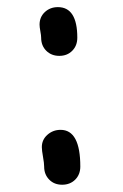

<svg xmlns="http://www.w3.org/2000/svg" viewBox="-20 -571 339 531"><path d="M202.1 -110.4Q202.1 -88.4 188 -74.2Q173.8 -60.1 151.9 -60.1Q129.9 -60.1 116.2 -74.2Q102.1 -88.4 102.1 -110.4Q102.1 -119.6 98.9 -137.5Q95.7 -155.3 95.7 -164.1Q95.7 -184.6 111.1 -198.2Q126.5 -211.9 147.5 -211.9Q202.1 -211.9 202.1 -110.4ZM193.8 -466.8Q193.8 -444.8 179.9 -430.7Q166 -416.5 144 -416.5Q122.1 -416.5 107.9 -430.7Q93.8 -444.8 93.8 -466.8Q93.8 -472.7 91.6 -484.6Q89.4 -496.6 89.4 -502.9Q89.4 -523.9 104 -537.6Q118.7 -551.3 140.1 -551.3Q193.8 -551.3 193.8 -466.8Z"/></svg>

Font: Bharatayuddha
Style: Regular
Weight: 400
Designer: R.S. Wihananto
Foundry: R.S. Wihananto
Version: Version 2.0.1